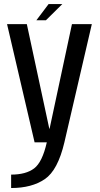

<svg xmlns="http://www.w3.org/2000/svg" viewBox="-20 -716 503 966"><path d="M154 0H304L442 -594.5H342L229.5 -68.5H228L115 -594.5H15.5ZM36 230Q140 230 205.5 185.2Q271 140.5 304 0H215.5Q193 100 151.8 131.2Q110.5 162.5 36 162.5ZM163 -614H211L293.5 -695.5H224.5Z"/></svg>

Font: Anybody SemiCondensed
Style: Regular
Weight: 400
Width: 4
Version: Version 1.113;gftools[0.9.25]